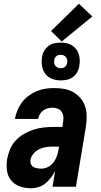

<svg xmlns="http://www.w3.org/2000/svg" viewBox="-20 -999 540 1027"><path d="M147 8Q116 8 87.5 -1.5Q59 -11 40.5 -33Q22 -55 17.5 -85.5Q13 -116 18 -147Q23 -174 33.5 -200Q44 -226 63.5 -247Q83 -268 108 -282.5Q133 -297 159.5 -305.5Q186 -314 213 -317Q240 -320 266 -320H314L317 -343Q320 -358 319 -373Q318 -388 310.5 -400Q303 -412 289.5 -417.5Q276 -423 261 -423Q248 -423 235 -419.5Q222 -416 211 -408Q200 -400 193 -388Q186 -376 184 -363H60V-364Q64 -387 73.5 -409.5Q83 -432 98 -452Q113 -472 133.5 -487Q154 -502 176.5 -511.5Q199 -521 222.5 -524.5Q246 -528 269 -528Q296 -528 322.5 -523.5Q349 -519 371 -506.5Q393 -494 410 -474.5Q427 -455 435 -431Q443 -407 443.5 -380Q444 -353 440 -325L386 0H261L275 -85Q266 -67 253 -49.5Q240 -32 223.5 -18.5Q207 -5 186.5 1.5Q166 8 147 8ZM202 -97Q220 -97 238 -106.5Q256 -116 267.5 -132Q279 -148 285 -166.5Q291 -185 294 -203L296 -215H266Q247 -215 228 -212.5Q209 -210 191.5 -202Q174 -194 160 -178Q146 -162 143 -144Q141 -132 145 -122Q149 -112 158 -106.5Q167 -101 178.5 -99Q190 -97 202 -97ZM305 -569Q280 -569 258 -577.5Q236 -586 222.5 -604Q209 -622 205 -646Q201 -670 205 -695Q207 -711 216.5 -727Q226 -743 240 -753.5Q254 -764 270.5 -767.5Q287 -771 304 -771Q320 -771 336 -768Q352 -765 365 -756.5Q378 -748 387.5 -736Q397 -724 401.5 -709Q406 -694 406.5 -678Q407 -662 404 -645Q402 -629 393 -613Q384 -597 369.5 -586.5Q355 -576 338.5 -572.5Q322 -569 305 -569ZM305 -634Q311 -634 316.5 -635.5Q322 -637 327 -641Q332 -645 335 -650.5Q338 -656 339 -661Q341 -670 339.5 -678.5Q338 -687 333 -693Q328 -699 321 -702.5Q314 -706 305 -706Q299 -706 293 -704.5Q287 -703 282 -699Q277 -695 274 -689.5Q271 -684 270 -679Q269 -670 270 -661.5Q271 -653 276 -647Q281 -641 288.5 -637.5Q296 -634 305 -634ZM310 -777 253 -833 402 -979 474 -911Z"/></svg>

Font: Iosevka Extrabold Oblique
Style: Regular
Weight: 800
Italic angle: -9°
Monospace: yes
Designer: Belleve Invis
Foundry: Belleve Invis
Version: Version 32.5.0; ttfautohint (v1.8.4)